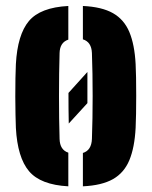

<svg xmlns="http://www.w3.org/2000/svg" viewBox="-20 -630 520 659"><path d="M34.5 -191Q34 -208 33.2 -236.8Q32.5 -265.5 32.5 -298.5Q32.5 -331.5 33 -361.5Q33.5 -391.5 34.5 -410Q40 -511 79.2 -557.8Q118.5 -604.5 214.5 -609.5V-494Q185.5 -484.5 184.5 -448Q182.5 -379 182.5 -300.2Q182.5 -221.5 184.5 -153Q185.5 -115.5 214.5 -106V9.5Q119.5 4.5 79.8 -42.2Q40 -89 34.5 -191ZM264.5 9.5V-105Q294 -114 295.5 -153Q298 -222 298 -300.5Q298 -379 295.5 -448Q294 -486 264.5 -495V-609.5Q329.5 -606.5 367.8 -584.8Q406 -563 424 -520Q442 -477 445.5 -410Q446.5 -393 447 -364Q447.5 -335 447.5 -302Q447.5 -269 447 -239.5Q446.5 -210 445.5 -191Q442 -123.5 424 -80.2Q406 -37 367.8 -15.2Q329.5 6.5 264.5 9.5ZM216 -206Q215.5 -231 215.2 -257.5Q215 -284 215 -311L280 -383V-276Z"/></svg>

Font: Big Shoulders Stencil Display Black
Style: Regular
Weight: 900
Designer: Patric King
Foundry: XO Type Co
Version: Version 1.000